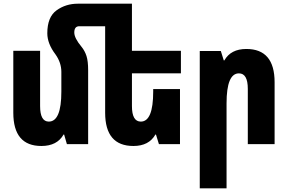

<svg xmlns="http://www.w3.org/2000/svg" viewBox="-20 -780 1557 1039"><path d="M236 -600Q236 -544 280 -486Q312 -441 312 -391V-284Q312 -122 244 -122Q197 -122 197 -206V-505H52V-170Q52 10 204 10Q289 10 324 -52H327L342 0H457V-400Q457 -449 448 -477Q439 -505 421 -527Q382 -574 382 -604Q382 -638 409 -638H549V-170Q549 10 702 10Q786 10 821 -52H824L840 0H954V-298H809V-284Q809 -122 742 -122Q694 -122 694 -206V-383H959V-505H694V-760H401Q336 -760 286 -724Q236 -688 236 -600Z M1061 239H1206V-221Q1206 -383 1273 -383Q1321 -383 1321 -299V0H1466V-335Q1466 -515 1313 -515Q1229 -515 1194 -453H1191L1175 -504H1061Z"/></svg>

Font: Noto Sans Armenian ExtraCondensed Extra
Style: Regular
Weight: 800
Width: 3
Designer: Monotype Design Team
Foundry: Monotype Imaging Inc.
Version: Version 1.901